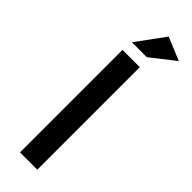

<svg xmlns="http://www.w3.org/2000/svg" viewBox="-299 -914 926 926"><g transform="rotate(45 163.5 -451.0)"><path d="M97 -699H215V0H97ZM205 -757H103L209 -902L327 -853Z"/></g></svg>

Font: Myanmar Khyay
Style: Regular
Weight: 400
Designer: Danh Hong
Foundry: Google Inc.
Version: Version 1.10 March 4, 2015